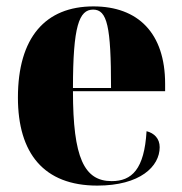

<svg xmlns="http://www.w3.org/2000/svg" viewBox="-20 -570 569 600"><path d="M284 10C418 10 479 -50 479 -110C479 -137 462 -154 438 -160C431 -41 392 -4 329 -4C243 -4 208 -77 208 -285H496V-308C496 -467 411 -550 272 -550C122 -550 36 -453 36 -265C36 -91 117 10 284 10ZM327 -295H208C208 -488 227 -540 271 -540C315 -540 327 -488 327 -295Z"/></svg>

Font: Noto Serif Display Condensed Black
Style: Regular
Weight: 900
Width: 3
Designer: Monotype Design Team
Foundry: Monotype Imaging Inc.
Version: Version 2.009